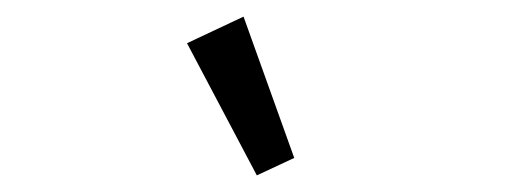

<svg xmlns="http://www.w3.org/2000/svg" viewBox="-20 -796 633 231"><path d="M289 -585 334 -606 273 -776 205 -744Z"/></svg>

Font: LVC Sans
Style: Italic
Weight: 400
Italic angle: -11.31°
Designer: Mike Abbink, Paul van der Laan, Pieter van Rosmalen
Foundry: Bold Monday
Version: Version 3.0